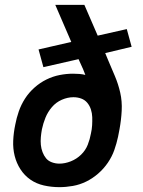

<svg xmlns="http://www.w3.org/2000/svg" viewBox="-20 -760 590 792"><path d="M225 12Q192 12 161 5Q130 -2 105.5 -19Q81 -36 64.5 -61.5Q48 -87 40.5 -117Q33 -147 34.5 -180Q36 -213 43 -246Q48 -273 57.5 -300.5Q67 -328 83 -353Q99 -378 122 -398.5Q145 -419 171.5 -432Q198 -445 226 -450.5Q254 -456 281 -456Q294 -456 307 -455Q320 -454 332 -451Q330 -457 327.5 -462.5Q325 -468 323 -474L304 -516L159 -483L139 -556L274 -587L208 -740H328L383 -613L503 -640L523 -567L414 -541L426 -512Q440 -479 454 -446Q468 -413 476 -377.5Q484 -342 482 -303.5Q480 -265 473 -227L467 -196Q461 -168 451.5 -141Q442 -114 425 -89Q408 -64 385 -44Q362 -24 335.5 -11Q309 2 280.5 7Q252 12 225 12ZM225 -85Q248 -85 272 -94.5Q296 -104 314.5 -122Q333 -140 342 -163Q351 -186 355 -209Q359 -226 360 -243Q361 -260 360.5 -276.5Q360 -293 355 -308.5Q350 -324 340 -336Q330 -348 315 -353.5Q300 -359 283 -359Q259 -359 235 -348.5Q211 -338 194 -318Q177 -298 167.5 -274.5Q158 -251 153 -227Q150 -211 148.5 -194.5Q147 -178 148.5 -162.5Q150 -147 155.5 -132.5Q161 -118 170 -107Q179 -96 194 -90.5Q209 -85 225 -85Z"/></svg>

Font: Lode Term
Style: Bold Italic
Weight: 700
Italic angle: -11°
Monospace: yes
Designer: Belleve Invis
Foundry: Belleve Invis
Version: Version 29.2.0